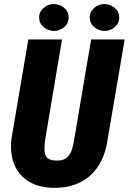

<svg xmlns="http://www.w3.org/2000/svg" viewBox="-20 -903 626 934"><path d="M423.3 -710.9H586.4L503.9 -227.1Q494.1 -153.3 460.7 -99.4Q427.2 -45.4 371.6 -16.8Q315.9 11.7 239.7 10.7Q168 9.3 119.6 -20.3Q71.3 -49.8 49.6 -102.8Q27.8 -155.8 35.6 -227.1L117.7 -710.9H281.7L200.2 -226.6Q196.8 -201.2 196.3 -177.5Q195.8 -153.8 207 -138.4Q218.3 -123 250.5 -122.1Q284.7 -120.1 302.7 -134.3Q320.8 -148.4 329.1 -173.1Q337.4 -197.8 341.3 -226.6ZM170.4 -815.9Q169.4 -844.7 191.4 -863.8Q213.4 -882.8 240.7 -883.3Q268.1 -883.8 290.5 -866.2Q313 -848.6 314 -819.8Q314.9 -791 293.2 -772Q271.5 -752.9 243.7 -752.4Q216.8 -752 194.1 -769.8Q171.4 -787.6 170.4 -815.9ZM416.5 -815.9Q415.5 -844.7 437.3 -863.8Q459 -882.8 486.3 -883.3Q513.7 -883.8 536.4 -866.2Q559.1 -848.6 560.1 -819.8Q561 -791 539.3 -772Q517.6 -752.9 489.7 -752.4Q462.9 -752 440.2 -769.8Q417.5 -787.6 416.5 -815.9Z"/></svg>

Font: Roboto Condensed Black
Style: Italic
Weight: 900
Italic angle: -12°
Designer: Christian Robertson
Foundry: Google
Version: Version 3.008; 2023